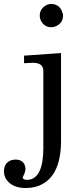

<svg xmlns="http://www.w3.org/2000/svg" viewBox="-109 -742 404 966"><path d="M208 -663Q208 -628 176 -612Q163 -605 149 -605Q115 -605 98 -636Q91 -649 91 -663Q91 -697 122 -715Q135 -722 149 -722Q184 -722 201 -690L208 -670ZM198 -33Q198 134 103 185Q68 204 20 204Q-44 204 -74 165Q-89 146 -89 120Q-89 77 -52 64Q-42 61 -31 61Q8 61 17 94Q19 101 19 109Q19 124 5 150Q6 163 30 163Q108 158 109 6V-385Q109 -426 57 -426L12 -424V-462L198 -475Z"/></svg>

Font: cwTeXKai
Style: Medium
Weight: 500
Version: Version 1.17